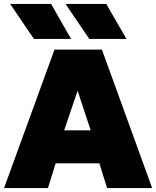

<svg xmlns="http://www.w3.org/2000/svg" viewBox="-22 -951 789 971"><path d="M-1.5 0 253.5 -700H493.5L747.5 0H519.5L480.5 -125H259.5L220.5 0ZM302.5 -292H436.5L370.5 -492ZM617.5 -754H429.5L309.5 -931H515.5ZM337.5 -754H149.5L29.5 -931H236.5Z"/></svg>

Font: Geologica Black
Style: Regular
Weight: 900
Designer: Sindre Bremnes, Frode Helland
Foundry: Monokrom Skriftforlag AS
Version: Version 1.010;gftools[0.9.28]